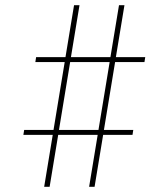

<svg xmlns="http://www.w3.org/2000/svg" viewBox="-20 -737 640 739"><path d="M150 -18 183 -218H70L73 -237H186L229 -498H116L119 -517H232L265 -717H286L253 -517H405L438 -717H459L426 -517H539L536 -498H423L380 -237H493L490 -218H377L344 -18H323L356 -218H204L171 -18ZM207 -237H359L402 -498H250Z"/></svg>

Font: Iosevka Aile Thin Oblique
Style: Regular
Weight: 100
Italic angle: -9°
Designer: Belleve Invis
Foundry: Belleve Invis
Version: Version 31.1.0; ttfautohint (v1.8.4)